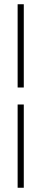

<svg xmlns="http://www.w3.org/2000/svg" viewBox="-20 -802 196 904"><path d="M63 -310H92V82H63ZM63 -782H92V-390H63Z"/></svg>

Font: Phudu
Style: Regular
Weight: 400
Version: Version 1.005;gftools[0.9.23]